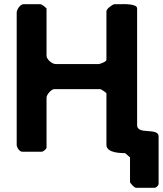

<svg xmlns="http://www.w3.org/2000/svg" viewBox="-20 -727 780 920"><path d="M633 173H720C729 173 740 162 740 153V-73C740 -118 637 -79 637 -127V-687C637 -710 569 -707 563 -707H527C517 -704 490 -685 490 -673V-440C490 -431 458 -420 453 -420H247C230 -420 203 -442 203 -460V-687C200 -690 181 -707 173 -707H93C77 -707 60 -681 60 -667V-33C60 -22 72 0 87 0H180C187 0 203 -13 203 -20V-260C203 -273 226 -300 240 -300H460C465 -300 490 -282 490 -280V-33C490 8 563 6 580 7L603 27V147C608 153 622 173 633 173Z"/></svg>

Font: Asimov Print
Style: C
Weight: 500
Designer: Google
Version: Version 2.000980: 2014